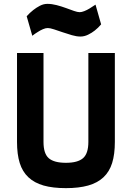

<svg xmlns="http://www.w3.org/2000/svg" viewBox="-20 -964 686 993"><path d="M205 -230Q205 -169 232.5 -145.5Q260 -122 321 -122Q382 -122 409.5 -146Q437 -170 437 -230V-690H574V-230Q574 -166 560 -121Q546 -76 515 -47Q484 -18 436 -4.5Q388 9 321 9Q253 9 205.5 -4.5Q158 -18 127 -47Q96 -76 82 -121Q68 -166 68 -230V-690H205ZM503 -838Q488 -820 470 -806Q455 -794 435.5 -784.5Q416 -775 396 -775Q376 -775 352 -782Q328 -789 304.5 -797Q281 -805 260 -812Q239 -819 227 -819Q216 -819 202 -813Q188 -807 176 -799Q161 -790 147 -779L118 -880Q134 -898 152 -912Q167 -924 186 -934Q205 -944 225 -944Q248 -944 273 -937.5Q298 -931 321 -922.5Q344 -914 362.5 -907.5Q381 -901 392 -901Q402 -901 416 -906.5Q430 -912 443 -920Q458 -929 474 -940Z"/></svg>

Font: Panefresco 999wt
Style: Regular
Weight: 900
Version: Version 1.001